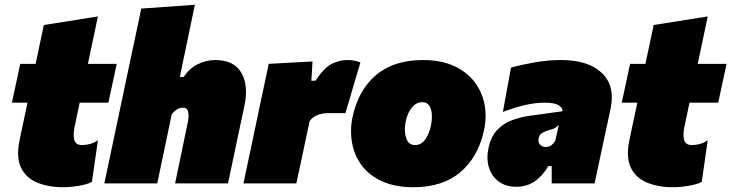

<svg xmlns="http://www.w3.org/2000/svg" viewBox="-20 -770 3070 806"><path d="M247 16Q181.5 16 134.5 -4.2Q87.5 -24.5 67.5 -67.8Q47.5 -111 62 -181Q68.5 -212 75.5 -245.2Q82.5 -278.5 95.5 -339H30L65 -502H129.5Q139 -546.5 147.2 -585.5Q155.5 -624.5 164 -665L391 -701Q380.5 -650.5 370.5 -603.8Q360.5 -557 349 -502H470L435 -339H314.5L293 -237Q286 -203.5 292 -182.2Q298 -161 325 -161Q338 -161 354.8 -164.8Q371.5 -168.5 391 -181L366 -7Q354 0.5 333 5.5Q312 10.5 288.8 13.2Q265.5 16 247 16Z M418 0Q429 -51.5 439.2 -100.5Q449.5 -149.5 463 -213L522 -493Q535 -552.5 547.2 -611.5Q559.5 -670.5 573 -734L798 -750Q786 -692.5 772.8 -628.8Q759.5 -565 744.5 -493L735 -447H751Q776 -484 811.2 -501Q846.5 -518 883 -518Q962 -518 993 -464.8Q1024 -411.5 1006 -326Q1001.5 -304.5 995 -273.5Q988.5 -242.5 982 -213Q969 -150.5 958.5 -101.2Q948 -52 937 0H715Q726 -52 735.8 -99.5Q745.5 -147 756.5 -200L768 -255Q773.5 -280.5 770.2 -299.2Q767 -318 748 -318Q734.5 -318 723.5 -311Q712.5 -304 701 -291L682 -200Q671 -147 661 -99.5Q651 -52 640 0Z M1002 0Q1013 -51.5 1023.2 -100.5Q1033.5 -149.5 1047 -213L1057.5 -263Q1070 -322.5 1082.5 -381.2Q1095 -440 1108 -502L1292 -512L1287 -431H1304Q1341 -486.5 1373.2 -502.2Q1405.5 -518 1437 -518Q1468 -518 1493 -508L1430 -295H1354Q1335.5 -295 1314.2 -287.5Q1293 -280 1280 -262L1266.5 -199.5Q1255.5 -146.5 1245.5 -99.8Q1235.5 -53 1224 0Z M1716 16Q1638.5 16 1584.2 -8.8Q1530 -33.5 1498.8 -75.2Q1467.5 -117 1458 -170Q1448.5 -223 1460 -279Q1484 -391.5 1558.5 -454.8Q1633 -518 1756 -518Q1831 -518 1884.8 -493.5Q1938.5 -469 1971 -427.2Q2003.5 -385.5 2013.8 -333Q2024 -280.5 2012 -224Q1988 -111.5 1913.2 -47.8Q1838.5 16 1716 16ZM1722 -161Q1748.5 -161 1765.5 -185.2Q1782.5 -209.5 1789 -243Q1794 -267 1792.8 -289.5Q1791.5 -312 1782 -326.5Q1772.5 -341 1753 -341Q1727 -341 1708.8 -318.5Q1690.5 -296 1683 -259Q1675 -220 1685 -190.5Q1695 -161 1722 -161Z M2148 14Q2103 14 2073.2 -8.2Q2043.5 -30.5 2032.2 -67.8Q2021 -105 2031 -150Q2041 -196.5 2066.5 -223.8Q2092 -251 2127.8 -264.8Q2163.5 -278.5 2204 -284L2341 -303Q2344 -314.5 2327.2 -326.8Q2310.5 -339 2266 -339Q2226.5 -339 2182 -328.5Q2137.5 -318 2091 -300L2125 -486Q2165 -497.5 2222.2 -507.8Q2279.5 -518 2335 -518Q2449 -518 2506.2 -464Q2563.5 -410 2543 -313Q2537 -285.5 2531.8 -260.2Q2526.5 -235 2521 -211L2516 -187.5Q2507 -145.5 2497.2 -99.2Q2487.5 -53 2476 0H2296V-73H2282Q2257.5 -31 2224.5 -8.5Q2191.5 14 2148 14ZM2270 -153Q2284.5 -153 2293.8 -159.8Q2303 -166.5 2311 -179L2326 -246Q2318 -237 2309 -232.2Q2300 -227.5 2282 -223Q2270 -219.5 2257 -212.5Q2244 -205.5 2241 -188Q2238 -171 2248 -162Q2258 -153 2270 -153Z M2807 16Q2741.5 16 2694.5 -4.2Q2647.5 -24.5 2627.5 -67.8Q2607.5 -111 2622 -181Q2628.5 -212 2635.5 -245.2Q2642.5 -278.5 2655.5 -339H2590L2625 -502H2689.5Q2699 -546.5 2707.2 -585.5Q2715.5 -624.5 2724 -665L2951 -701Q2940.5 -650.5 2930.5 -603.8Q2920.5 -557 2909 -502H3030L2995 -339H2874.5L2853 -237Q2846 -203.5 2852 -182.2Q2858 -161 2885 -161Q2898 -161 2914.8 -164.8Q2931.5 -168.5 2951 -181L2926 -7Q2914 0.5 2893 5.5Q2872 10.5 2848.8 13.2Q2825.5 16 2807 16Z"/></svg>

Font: Commissioner Black
Style: Italic
Weight: 900
Italic angle: -12°
Designer: Kostas Bartsokas
Foundry: Kostas Bartsokas
Version: Version 1.000; ttfautohint (v1.8.3)